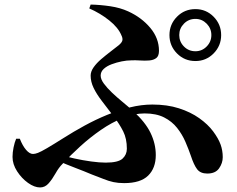

<svg xmlns="http://www.w3.org/2000/svg" viewBox="-20 -788 1040 843"><path d="M838 -520Q790 -520 757 -553.5Q724 -587 724 -634Q724 -681 757 -714.5Q790 -748 838 -748Q885 -748 918 -714.5Q951 -681 951 -634Q951 -587 918 -553.5Q885 -520 838 -520ZM525 16Q499 16 478 11.5Q457 7 435 -2Q413 -11 383 -22Q350 -36 310.5 -51Q271 -66 230 -84L243 -109Q271 -100 307.5 -92Q344 -84 380.5 -79Q417 -74 444 -74Q499 -74 518 -91.5Q537 -109 537 -135Q537 -179 521 -211Q505 -243 479 -277Q450 -315 427 -345Q404 -375 391 -402Q378 -429 378 -456Q378 -474 391 -492.5Q404 -511 424.5 -528.5Q445 -546 466 -562Q487 -578 502 -590Q516 -602 517.5 -611.5Q519 -621 513 -633Q499 -667 459.5 -698.5Q420 -730 372 -751L378 -768Q421 -767 464.5 -760.5Q508 -754 543 -738Q602 -711 640 -665.5Q678 -620 678 -565Q678 -542 666 -533Q654 -524 635 -522.5Q616 -521 594.5 -522.5Q573 -524 556 -523Q537 -523 514.5 -518.5Q492 -514 470.5 -506Q449 -498 435.5 -485.5Q422 -473 422 -456Q422 -440 436 -421Q450 -402 471.5 -381.5Q493 -361 518 -340.5Q543 -320 565 -300Q618 -252 641 -204.5Q664 -157 664 -107Q664 -50 630.5 -17Q597 16 525 16ZM156 35Q131 35 103 15Q75 -5 55 -36Q35 -67 35 -99Q35 -118 39.5 -140.5Q44 -163 51 -179H67Q79 -148 94.5 -130Q110 -112 125 -112Q134 -112 147 -117Q160 -122 186.5 -137.5Q213 -153 259 -182Q303 -210 351.5 -236.5Q400 -263 450 -283.5Q500 -304 550.5 -316.5Q601 -329 649 -329Q714 -329 765.5 -312.5Q817 -296 855 -269Q893 -242 916 -211Q939 -180 948.5 -153.5Q958 -127 958 -98Q958 -72 942 -49Q926 -26 890 -26Q860 -26 845.5 -45Q831 -64 818 -104Q808 -133 794 -165.5Q780 -198 757.5 -226.5Q735 -255 700.5 -272.5Q666 -290 615 -290Q569 -290 519.5 -270Q470 -250 423 -217.5Q376 -185 333 -146Q290 -107 254 -68Q238 -52 224 -27Q210 -2 194 16.5Q178 35 156 35ZM838 -563Q867 -563 887.5 -584Q908 -605 908 -634Q908 -663 887.5 -684Q867 -705 838 -705Q808 -705 787.5 -684Q767 -663 767 -634Q767 -605 787.5 -584Q808 -563 838 -563Z"/></svg>

Font: Noto Serif JP ExtraBold
Style: Regular
Weight: 800
Designer: Ryoko NISHIZUKA 西塚涼子 (kana & ideographs); Frank Grießhammer (Latin, Greek & Cyrillic); Wenlong ZHANG 张文龙 (bopomofo); San
Foundry: Adobe
Version: Version 2.003-H1;hotconv 1.1.1;makeotfexe 2.6.0